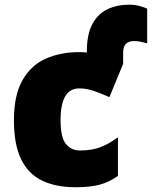

<svg xmlns="http://www.w3.org/2000/svg" viewBox="-20 -784 644 814"><path d="M299.8 9.8Q217.3 9.8 158.9 -18.1Q100.6 -45.9 69.8 -108.2Q39.1 -170.4 39.1 -273.9Q39.1 -380.9 75.4 -444.3Q111.8 -507.8 174.3 -535.4Q236.8 -563 314.9 -563Q323.2 -563 331.8 -562.7Q340.3 -562.5 348.1 -561V-564Q348.1 -637.7 371.3 -681.4Q394.5 -725.1 435.3 -744.6Q476.1 -764.2 528.8 -764.2Q553.2 -764.2 574.5 -757.8Q595.7 -751.5 604 -747.1V-600.1Q594.7 -603 579.8 -606.4Q564.9 -609.9 547.9 -609.9Q526.4 -609.9 514.2 -598.4Q502 -586.9 502 -559.1V-513.2L443.8 -372.1Q408.7 -387.7 378.2 -398.4Q347.7 -409.2 315.9 -409.2Q236.8 -409.2 236.8 -274.9Q236.8 -201.2 259.5 -173.6Q282.2 -146 318.8 -146Q370.1 -146 407.2 -160.6Q444.3 -175.3 480 -202.1V-38.1Q441.9 -11.7 402.8 -1Q363.8 9.8 299.8 9.8Z"/></svg>

Font: Open Sans ExtraBold
Style: Regular
Weight: 800
Designer: Monotype Design Team
Foundry: Monotype Imaging Inc.
Version: Version 3.003; ttfautohint (v1.8.4)